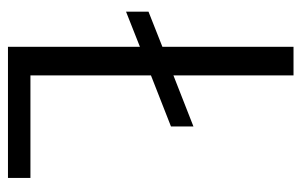

<svg xmlns="http://www.w3.org/2000/svg" viewBox="-154 -584 739 470"><g transform="rotate(90 215.0 -349.5)"><path d="M416 -55V0H95V-323L9 -289V-344L95 -378V-699H165V-405L290 -454V-399L165 -350V-55Z"/></g></svg>

Font: Fz Poppins Light
Style: Regular
Weight: 300
Designer: Ninad Kale (Devanagari), Jonny Pinhorn (Latin)
Foundry: Indian Type Foundry
Version: Vit hóa bi Vntype.Com & FontZin.Com